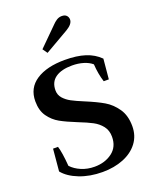

<svg xmlns="http://www.w3.org/2000/svg" viewBox="-175 -1063 932 1168"><g transform="rotate(-20 291.0 -478.5)"><path d="M193 -817 313 -936Q322 -946 337.5 -956.5Q353 -967 372 -967Q393 -967 403 -956Q413 -945 413 -930Q413 -901 369 -875L215 -786ZM34 -84 47 -227H79Q92 -187 99 -97Q124 -70 163 -53.5Q202 -37 248 -37Q315 -37 362 -72Q409 -107 409 -173Q409 -214 387 -242Q365 -270 332 -287.5Q299 -305 243 -327Q178 -353 138.5 -375Q99 -397 71.5 -435.5Q44 -474 44 -534Q44 -620 112.5 -665Q181 -710 298 -710Q375 -710 429.5 -692.5Q484 -675 522 -637L510 -507H477Q460 -560 456 -624Q434 -643 400.5 -653Q367 -663 328 -663Q259 -663 220.5 -636Q182 -609 182 -555Q182 -525 201 -503.5Q220 -482 248 -467Q276 -452 327 -431Q397 -402 440.5 -376.5Q484 -351 515.5 -305.5Q547 -260 547 -191Q547 -129 512.5 -83.5Q478 -38 418 -14Q358 10 283 10Q201 10 134.5 -16Q68 -42 34 -84Z"/></g></svg>

Font: Trirong SemiBold
Style: Regular
Weight: 600
Designer: Katatrad Team
Foundry: CadsonDemak
Version: Version 1.001